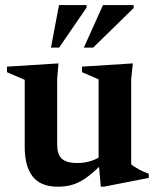

<svg xmlns="http://www.w3.org/2000/svg" viewBox="-20 -710 606 742"><path d="M201 -152Q201 -126 208.8 -110.2Q216.5 -94.5 233.8 -87.2Q251 -80 279.5 -80Q309 -80 335.5 -89.2Q362 -98.5 378 -113L393 -94.5Q361 -62 336.2 -41Q311.5 -20 290.2 -8.8Q269 2.5 248 7Q227 11.5 202.5 11.5Q138 11.5 106.8 -27.2Q75.5 -66 75.5 -143.5V-401.5L7 -431V-452.5L206 -465L201 -406.5ZM369.5 11.5 361 -85.5V-403.5L297 -431V-452.5L493.5 -465L487 -404.5V-75.5Q492 -70.5 500 -65.5Q508 -60.5 517.2 -55.2Q526.5 -50 536.2 -45.8Q546 -41.5 555 -38.5V-22.5L381.5 11.5ZM304 -526 378 -690.5H496.5V-679L340 -526ZM177 -526 208 -690.5H314.5V-680.5L208.5 -526Z"/></svg>

Font: Newsreader 36pt SemiBold
Style: Regular
Weight: 600
Designer: Hugues Gentile
Foundry: Production Type
Version: Version 1.003